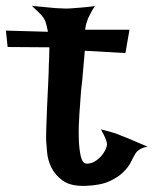

<svg xmlns="http://www.w3.org/2000/svg" viewBox="-105 -635 520 651"><path d="M2.9 -615.2Q32.2 -612.3 52.2 -610.4Q72.3 -608.4 85 -607.4Q99.6 -606.4 108.4 -606.4Q117.2 -605.5 131.8 -606.4Q144.5 -607.4 165 -608.9Q185.5 -610.4 216.8 -614.3Q210 -604.5 206.1 -597.2Q202.1 -589.8 199.2 -584L193.4 -572.3Q191.4 -566.4 189.5 -560.5Q187.5 -555.7 186 -548.8Q184.6 -542 183.6 -534.2H334L320.3 -455.1L182.6 -462.9Q177.7 -413.1 175.8 -385.7Q173.8 -358.4 171.9 -345.7L169.9 -328.1Q167 -291 164.1 -247.6Q161.1 -204.1 162.1 -167Q163.1 -129.9 168.9 -105Q174.8 -80.1 189.5 -80.1Q204.1 -80.1 216.8 -87.9Q229.5 -95.7 238.8 -106.4Q248 -117.2 252.9 -128.4Q257.8 -139.6 257.8 -145.5Q257.8 -151.4 254.9 -159.2Q250 -173.8 237.3 -196.3Q265.6 -189.5 287.1 -182.6Q297.9 -178.7 306.6 -174.8Q316.4 -170.9 329.1 -166Q339.8 -161.1 356.4 -154.3Q373 -147.5 395.5 -137.7Q374 -133.8 364.3 -125Q358.4 -121.1 355.5 -116.2Q348.6 -105.5 339.8 -87.4Q331.1 -69.3 313.5 -51.8Q295.9 -34.2 266.1 -20.5Q236.3 -6.8 186.5 -4.9Q134.8 -2.9 107.9 -22.5Q81.1 -42 68.8 -67.9Q56.6 -93.8 54.7 -119.1Q52.7 -144.5 51.8 -153.3Q50.8 -162.1 51.8 -197.3Q52.7 -232.4 54.7 -274.9Q56.6 -317.4 58.6 -356.9Q60.5 -396.5 60.5 -415Q60.5 -424.8 61.5 -435.5Q61.5 -444.3 62 -454.6Q62.5 -464.8 62.5 -474.6L-79.1 -475.6L-85 -531.2L57.6 -527.3Q55.7 -538.1 53.2 -547.4Q50.8 -556.6 48.8 -562.5Q45.9 -569.3 43 -574.2Q39.1 -579.1 34.2 -585Q29.3 -589.8 21.5 -597.7Q13.7 -605.5 2.9 -615.2Z"/></svg>

Font: Lakki Reddy
Style: Regular
Weight: 400
Designer: Appaji Ambarisha Darbha
Version: Version 1.0.4; ttfautohint (v1.2.42-39fb)